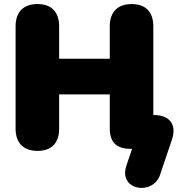

<svg xmlns="http://www.w3.org/2000/svg" viewBox="-20 -735 877 948"><path d="M770 129 829 -46C854 -119 818 -167 740 -167H737V-605C737 -676 699 -715 630 -715C561 -715 522 -676 522 -605V-445H272V-605C272 -676 234 -715 165 -715C96 -715 57 -676 57 -605V-100C57 -29 96 10 165 10C235 10 272 -29 272 -100V-269H522V-100C522 -30 558 0 626 0H632L604 83C563 206 735 232 770 129Z"/></svg>

Font: SN Pro Black
Style: Regular
Weight: 900
Designer: Tobias Whetton
Foundry: Supernotes
Version: Version 1.001;Glyphs 3.2 (3249)